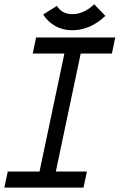

<svg xmlns="http://www.w3.org/2000/svg" viewBox="-30 -854 545 874"><path d="M298.3 -716.3Q256.3 -716.3 221.9 -735.4Q187.5 -754.4 166.5 -788.1L229 -827.1Q252.9 -789.6 298.3 -789.6Q351.6 -789.6 398.9 -834.5L449.7 -781.7Q380.9 -716.3 298.3 -716.3ZM350.1 0H-10.3L5.4 -73.2H149.9L263.2 -610.4H119.1L134.3 -683.6H494.6L479.5 -610.4H337.4L224.1 -73.2H365.7Z"/></svg>

Font: Anka/Coder Narrow
Style: Italic
Weight: 400
Width: 3
Italic angle: -12°
Monospace: yes
Version: Version 001.100